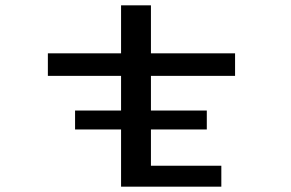

<svg xmlns="http://www.w3.org/2000/svg" viewBox="-20 -700 1090 720"><path d="M261.5 -285.5H434V-415.5H159.5V-500H434V-680H546V-500H861.5V-415.5H546V-285.5H755.5V-214.5H546V-78.5H810V0H434V-214.5H261.5Z"/></svg>

Font: League Mono Extended
Style: Regular
Weight: 400
Width: 9
Designer: Tyler Finck
Foundry: The League of Moveable Type / Tyler Finck
Version: Version 2.210